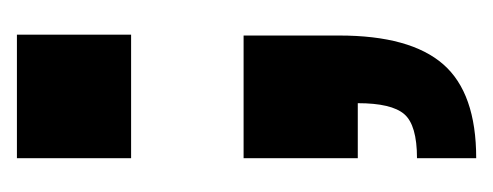

<svg xmlns="http://www.w3.org/2000/svg" viewBox="-198 -245 583 227"><g transform="rotate(-90 93.5 -131.5)"><path d="M20 140V70Q59 70 72 55Q85 40 85 0H20V-135H165V-22Q165 62 131 101Q97 140 20 140ZM20 -268V-403H166V-268Z"/></g></svg>

Font: Rokkitt Black
Style: Regular
Weight: 900
Designer: Vernon Adams
Foundry: Vernon Adams
Version: Version 3.103